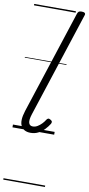

<svg xmlns="http://www.w3.org/2000/svg" viewBox="-130 -935 626 1356"><g transform="rotate(10 183.0 -257.5)"><path d="M132 16Q83 16 63.5 -19.5Q44 -55 68 -130L309 -869Q313 -881 319.5 -885.5Q326 -890 340 -890Q356 -890 362.5 -884Q369 -878 364 -866L119 -115Q105 -72 111 -51.5Q117 -31 140 -31Q157 -31 173 -40.5Q189 -50 203 -64.5Q217 -79 226 -94Q230 -101 237 -104Q244 -107 255 -100Q266 -94 267 -86.5Q268 -79 263 -71Q250 -50 231 -30Q212 -10 187.5 3Q163 16 132 16ZM0 365H299V375H0ZM0 -20H299V0H0ZM0 -505H299V-500H0ZM0 -885H299V-875H0Z"/></g></svg>

Font: Playwrite DK Uloopet Guides
Style: Regular
Weight: 400
Designer: Veronika Burian, José Scaglione
Foundry: TypeTogether
Version: Version 1.003